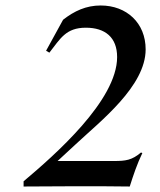

<svg xmlns="http://www.w3.org/2000/svg" viewBox="-20 -679 585 700"><path d="M66 1 260 0C324 0 389 0 453 1C466 -40 480 -82 499 -121L494 -123C461 -95 438 -92 396 -92H190L257 -154C347 -238 511 -365 511 -499C511 -595 442 -659 347 -659C294 -659 251 -639 210 -607L148 -494L160 -487C200 -538 220 -578 293 -578C363 -578 407 -543 407 -471C407 -313 180 -114 66 -18Z"/></svg>

Font: KpRoman
Style: SemiboldItalic
Weight: 600
Italic angle: -11°
Version: Version 0.66